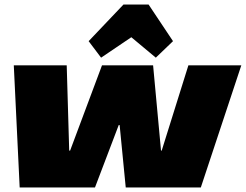

<svg xmlns="http://www.w3.org/2000/svg" viewBox="-20 -829 1087 849"><path d="M41 -540H275L286 -163H290L431 -540H657L692 -163H695L813 -540H1047L868 0H536L509 -276H505L400 0H67ZM372 -647 526 -809H637L745 -647L669 -574L494 -720H643L427 -574Z"/></svg>

Font: Pathway Extreme SemiCondensed Black
Style: Italic
Weight: 900
Width: 4
Italic angle: -8°
Version: Version 1.001;gftools[0.9.26]